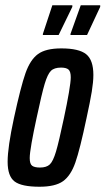

<svg xmlns="http://www.w3.org/2000/svg" viewBox="-20 -702 401 730"><path d="M9 -87Q9 -142 33 -253Q59 -373 77 -424Q95 -475 124.5 -496.5Q154 -518 213 -518Q280 -518 307.5 -496Q335 -474 335 -417Q335 -391 329 -354Q323 -317 309 -253Q284 -134 266.5 -84Q249 -34 219.5 -13Q190 8 130 8Q62 8 35.5 -12Q9 -32 9 -87ZM223 -253Q235 -309 242 -350Q249 -391 249 -408Q249 -430 240.5 -437.5Q232 -445 212 -445Q186 -445 173.5 -432.5Q161 -420 150 -383.5Q139 -347 119 -253Q107 -198 100 -158Q93 -118 93 -101Q93 -79 102 -72Q111 -65 132 -65Q157 -65 169.5 -77Q182 -89 193 -126Q204 -163 223 -253ZM143 -569V-573L179 -682H255V-676L203 -569ZM248 -569V-573L287 -682H361V-676L311 -569Z"/></svg>

Font: Saira Ultra Condensed SemiBold
Style: Italic
Weight: 600
Width: 1
Italic angle: -12°
Designer: Hector Gatti with collaboration of the Omnibus-Type team
Foundry: Omnibus-Type
Version: Version 1.001; ttfautohint (v1.8)